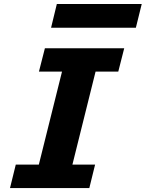

<svg xmlns="http://www.w3.org/2000/svg" viewBox="-20 -955 740 975"><path d="M610.8 -710 580.6 -591.3H465.3L347.7 -119.1H462.9L433.6 0H30.8L60.1 -119.1H177.2L294.9 -591.3H177.7L208 -710ZM268.6 -934.6H699.7L669.9 -814H239.3Z"/></svg>

Font: Lesson One Extra
Style: Italic
Weight: 800
Italic angle: -14°
Designer: But Ko, Victor Gaultney, Annie Olsen, Julie Remington, Don Collingsworth, Eric Hays, Becca Hirsbrunner
Version: Version 1.100